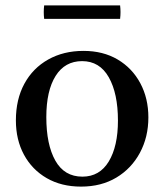

<svg xmlns="http://www.w3.org/2000/svg" viewBox="-20 -681 611 713"><path d="M281 12Q208 12 153.5 -19.5Q99 -51 69 -106.5Q39 -162 39 -234Q39 -312 70.5 -370Q102 -428 159 -460Q216 -492 290 -492Q363 -492 417 -460Q471 -428 501 -372Q531 -316 531 -245Q531 -172 499.5 -113.5Q468 -55 412 -21.5Q356 12 281 12ZM152 -246Q152 -144 185.5 -84.5Q219 -25 286 -25Q350 -25 384 -81.5Q418 -138 418 -233Q418 -334 384 -394Q350 -454 285 -454Q221 -454 186.5 -399Q152 -344 152 -246ZM144 -661H426Q429 -636 426 -611H144Q141 -636 144 -661Z"/></svg>

Font: Tiro Kannada
Style: Regular
Weight: 400
Designer: Kannada: John Hudson & Fiona Ross. Latin: John Hudson.
Foundry: Tiro Typeworks Ltd.
Version: Version 1.52